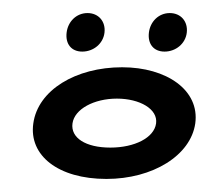

<svg xmlns="http://www.w3.org/2000/svg" viewBox="-20 -270 324 294"><path d="M91 -81C94 -103 124 -119 159 -119C194 -119 222 -103 219 -81C216 -59 186 -44 149 -44C111 -44 88 -59 91 -81ZM31 -81C24 -32 69 4 143 4C214 4 272 -32 279 -81C286 -132 235 -167 167 -167C96 -167 38 -132 31 -81ZM240 -250C223 -250 210 -237 208 -220C206 -203 215 -191 232 -191C249 -191 264 -203 266 -220C268 -237 257 -250 240 -250ZM114 -250C97 -250 84 -237 82 -220C80 -203 89 -191 106 -191C123 -191 138 -203 140 -220C142 -237 131 -250 114 -250Z"/></svg>

Font: Hussar Tani
Style: DwaKurs
Weight: 700
Foundry: Cannot Into Space Fonts
Version: Version 0.92